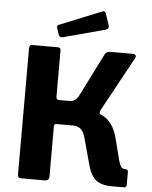

<svg xmlns="http://www.w3.org/2000/svg" viewBox="-62 -1014 845 1065"><g transform="rotate(5 360.0 -481.5)"><path d="M99 0Q86 0 81.5 -5Q77 -10 77 -21V-723Q77 -742 93 -742H237Q252 -742 252 -724V-468Q252 -451 268 -451H349L421 -408Q472 -406 507 -390.5Q542 -375 564 -345Q586 -315 598 -269L629 -148Q636 -123 643 -112Q650 -101 668 -101Q683 -101 683 -87V-15Q683 0 668 0H599Q563 0 536 -10.5Q509 -21 492 -46.5Q475 -72 464 -116L432 -234Q424 -267 414.5 -284.5Q405 -302 391 -309.5Q377 -317 354 -317H265Q252 -317 252 -304V-23Q252 0 226 0ZM324 -375 327 -451Q351 -451 364 -466.5Q377 -482 388 -507L498 -726Q505 -742 531 -742H652Q665 -742 669 -735.5Q673 -729 668 -719L502 -415Q499 -407 498.5 -400Q498 -393 507 -388ZM484 -953 506 -888Q512 -868 490 -862L259 -800Q248 -798 243 -800.5Q238 -803 235 -811L223 -846Q218 -861 229 -866L466 -962Q478 -967 484 -953Z"/></g></svg>

Font: Libre Franklin
Style: Bold
Weight: 700
Designer: Pablo Impallari, Rodrigo Fuenzalida, Nhung Nguyen
Foundry: Impallari Type
Version: Version 3.000